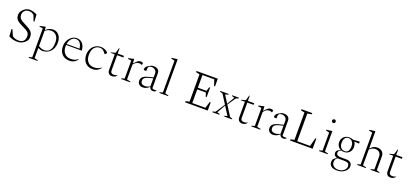

<svg xmlns="http://www.w3.org/2000/svg" viewBox="54 -2155 8134 3800"><g transform="rotate(20 4120.5 -255.0)"><path d="M254 10Q196 10 155 -2Q114 -14 70 -36L60 -190H78L135 -63Q169 -38 201 -29.5Q233 -21 267 -21Q334 -21 368 -56.5Q402 -92 402 -156Q402 -204 379.5 -231Q357 -258 315.5 -279Q274 -300 218 -328Q174 -350 144.5 -372Q115 -394 100 -423.5Q85 -453 85 -497Q85 -540 111.5 -579.5Q138 -619 180 -644.5Q222 -670 270 -670Q314 -670 350.5 -659Q387 -648 426 -628L436 -478H418L374 -597Q349 -620 325 -630Q301 -640 269 -640Q208 -640 175 -605Q142 -570 142 -520Q142 -482 157.5 -456Q173 -430 205 -409Q237 -388 286 -364Q346 -335 385 -308.5Q424 -282 442.5 -248Q461 -214 461 -162Q461 -112 430.5 -73.5Q400 -35 353 -12.5Q306 10 254 10Z M574 230V215L637 198V-412L564 -421V-436L672 -460H682L686 -398H691Q729 -430 764.5 -445Q800 -460 841 -460Q891 -460 930 -434Q969 -408 991.5 -360.5Q1014 -313 1014 -247Q1014 -165 982 -107.5Q950 -50 897 -20Q844 10 780 10Q758 10 734 2.5Q710 -5 687 -17V198L758 215V230ZM814 -426Q777 -426 745.5 -413Q714 -400 687 -376V-57Q718 -37 748 -26.5Q778 -16 815 -16Q856 -16 890.5 -37Q925 -58 946 -105.5Q967 -153 967 -231Q967 -298 945 -341.5Q923 -385 887.5 -405.5Q852 -426 814 -426Z M1349 10Q1278 10 1229.5 -20Q1181 -50 1156.5 -101Q1132 -152 1132 -216Q1132 -284 1160.5 -339Q1189 -394 1235.5 -427Q1282 -460 1337 -460Q1416 -460 1461 -408Q1506 -356 1513 -264L1510 -261H1183Q1182 -246 1182 -229Q1182 -141 1229.5 -86.5Q1277 -32 1363 -32Q1410 -32 1448.5 -46Q1487 -60 1509 -84H1512V-71Q1490 -36 1447.5 -13Q1405 10 1349 10ZM1325 -438Q1276 -438 1237 -397.5Q1198 -357 1186 -283H1458Q1448 -356 1417 -397Q1386 -438 1325 -438Z M1837 10Q1767 10 1719.5 -20Q1672 -50 1647.5 -101Q1623 -152 1623 -216Q1623 -286 1651.5 -341.5Q1680 -397 1730.5 -428.5Q1781 -460 1845 -460Q1885 -460 1916 -449Q1947 -438 1966 -425Q1998 -403 1998 -387Q1998 -380 1991 -374L1964 -351H1960L1947 -369Q1925 -399 1899.5 -418.5Q1874 -438 1834 -438Q1764 -438 1718.5 -385.5Q1673 -333 1673 -229Q1673 -141 1719.5 -86.5Q1766 -32 1851 -32Q1897 -32 1936 -46Q1975 -60 1997 -84H2000V-71Q1977 -36 1935 -13Q1893 10 1837 10Z M2243 10Q2202 10 2176.5 -16Q2151 -42 2151 -89V-416H2063V-425L2157 -450L2190 -560H2201V-450H2333V-416H2201V-91Q2201 -60 2220 -44.5Q2239 -29 2270 -29Q2292 -29 2310 -34Q2328 -39 2344 -48L2345 -47V-43Q2337 -26 2311 -8Q2285 10 2243 10Z M2437 0V-15L2500 -32V-412L2427 -421V-436L2535 -460H2545L2550 -371H2552Q2591 -412 2614 -431Q2637 -450 2652 -455Q2667 -460 2686 -460Q2703 -460 2717 -454Q2727 -450 2731.5 -446.5Q2736 -443 2736 -437Q2736 -435 2735.5 -432.5Q2735 -430 2734 -426L2724 -400H2722L2703 -409Q2689 -416 2666 -416Q2637 -416 2608 -400Q2579 -384 2550 -344V-32L2627 -15V0Z M2892 10Q2846 10 2815 -17.5Q2784 -45 2784 -94Q2784 -142 2818.5 -174Q2853 -206 2933 -226L3031 -251V-334Q3031 -377 3000 -403.5Q2969 -430 2929 -430Q2886 -430 2868.5 -412.5Q2851 -395 2851 -365V-324L2846 -319H2820Q2804 -319 2799 -324Q2794 -329 2794 -343Q2794 -362 2807 -382Q2820 -402 2845 -418Q2872 -435 2899.5 -447.5Q2927 -460 2952 -460Q3012 -460 3046.5 -433.5Q3081 -407 3081 -351V-40Q3089 -33 3099.5 -29Q3110 -25 3124 -25H3176L3177 -24V-22Q3170 -12 3154 -1Q3138 10 3111 10Q3076 10 3057 -8Q3038 -26 3034 -50H3032Q3006 -24 2969.5 -7Q2933 10 2892 10ZM2834 -112Q2834 -71 2857 -50.5Q2880 -30 2922 -30Q2947 -30 2976 -37.5Q3005 -45 3031 -61V-230Q2948 -213 2905.5 -196Q2863 -179 2848.5 -159Q2834 -139 2834 -112Z M3242 0V-15L3305 -32V-702L3232 -721V-736L3345 -750H3355V-32L3426 -15V0Z M3785 0V-25L3863 -42V-618L3785 -635V-660H4233V-498H4213L4171 -625H3923V-358H4105L4130 -441H4150V-242H4130L4105 -323H3923V-35H4199L4241 -172H4261V0Z M4357 0V-15L4415 -31L4542 -225L4420 -417L4362 -435V-450H4539V-435L4476 -418V-415L4576 -258L4668 -415V-418L4613 -435V-450H4754V-435L4700 -413L4585 -244L4720 -33L4771 -15V0H4607V-15L4663 -32V-35L4551 -210L4453 -35V-32L4507 -15V0Z M4985 10Q4944 10 4918.5 -16Q4893 -42 4893 -89V-416H4805V-425L4899 -450L4932 -560H4943V-450H5075V-416H4943V-91Q4943 -60 4962 -44.5Q4981 -29 5012 -29Q5034 -29 5052 -34Q5070 -39 5086 -48L5087 -47V-43Q5079 -26 5053 -8Q5027 10 4985 10Z M5179 0V-15L5242 -32V-412L5169 -421V-436L5277 -460H5287L5292 -371H5294Q5333 -412 5356 -431Q5379 -450 5394 -455Q5409 -460 5428 -460Q5445 -460 5459 -454Q5469 -450 5473.5 -446.5Q5478 -443 5478 -437Q5478 -435 5477.5 -432.5Q5477 -430 5476 -426L5466 -400H5464L5445 -409Q5431 -416 5408 -416Q5379 -416 5350 -400Q5321 -384 5292 -344V-32L5369 -15V0Z M5634 10Q5588 10 5557 -17.5Q5526 -45 5526 -94Q5526 -142 5560.5 -174Q5595 -206 5675 -226L5773 -251V-334Q5773 -377 5742 -403.5Q5711 -430 5671 -430Q5628 -430 5610.5 -412.5Q5593 -395 5593 -365V-324L5588 -319H5562Q5546 -319 5541 -324Q5536 -329 5536 -343Q5536 -362 5549 -382Q5562 -402 5587 -418Q5614 -435 5641.5 -447.5Q5669 -460 5694 -460Q5754 -460 5788.5 -433.5Q5823 -407 5823 -351V-40Q5831 -33 5841.5 -29Q5852 -25 5866 -25H5918L5919 -24V-22Q5912 -12 5896 -1Q5880 10 5853 10Q5818 10 5799 -8Q5780 -26 5776 -50H5774Q5748 -24 5711.5 -7Q5675 10 5634 10ZM5576 -112Q5576 -71 5599 -50.5Q5622 -30 5664 -30Q5689 -30 5718 -37.5Q5747 -45 5773 -61V-230Q5690 -213 5647.5 -196Q5605 -179 5590.5 -159Q5576 -139 5576 -112Z M5995 0V-25L6073 -42V-618L5995 -635V-660H6223V-635L6133 -618V-35H6404L6451 -212H6471V0Z M6679 -618Q6663 -618 6652 -629Q6641 -640 6641 -656Q6641 -672 6652 -683Q6663 -694 6679 -694Q6695 -694 6706 -683Q6717 -672 6717 -656Q6717 -640 6706 -629Q6695 -618 6679 -618ZM6605 0V-15L6668 -32V-412L6595 -431V-446L6708 -460H6718V-32L6789 -15V0Z M7074 -151Q7044 -151 7017 -161Q6984 -147 6971 -131Q6958 -115 6958 -94Q6958 -60 6982 -45Q7006 -30 7056 -30H7169Q7228 -30 7259.5 -2Q7291 26 7291 75Q7291 116 7263 154Q7235 192 7185 216Q7135 240 7067 240Q6980 240 6942 205.5Q6904 171 6904 121Q6904 84 6919 57L6980 6V4Q6915 -15 6915 -75Q6915 -108 6937 -130L6996 -165V-170Q6960 -189 6939 -224.5Q6918 -260 6918 -305Q6918 -349 6938.5 -384Q6959 -419 6994 -439.5Q7029 -460 7074 -460Q7096 -460 7122 -454.5Q7148 -449 7163 -442L7299 -450V-409L7198 -416L7196 -414Q7212 -397 7220.5 -366.5Q7229 -336 7229 -305Q7229 -261 7209 -226Q7189 -191 7154 -171Q7119 -151 7074 -151ZM7084 -171Q7127 -171 7152.5 -205.5Q7178 -240 7178 -303Q7178 -372 7146 -406.5Q7114 -441 7067 -441Q7021 -441 6995 -405.5Q6969 -370 6969 -308Q6969 -239 7001.5 -205Q7034 -171 7084 -171ZM6950 110Q6950 156 6988.5 187Q7027 218 7083 218Q7131 218 7168 200.5Q7205 183 7226 154.5Q7247 126 7247 94Q7247 46 7222.5 28Q7198 10 7135 10H7030Q7015 10 7001 8Q6972 25 6961 49.5Q6950 74 6950 110Z M7407 0V-15L7470 -32V-702L7397 -721V-736L7510 -750H7520V-388H7522Q7559 -426 7592 -443Q7625 -460 7666 -460Q7729 -460 7769.5 -425Q7810 -390 7810 -323V-32L7873 -15V0H7689V-15L7760 -32V-296Q7760 -357 7727.5 -388.5Q7695 -420 7642 -420Q7612 -420 7577 -405.5Q7542 -391 7520 -364V-32L7591 -15V0Z M8109 10Q8068 10 8042.5 -16Q8017 -42 8017 -89V-416H7929V-425L8023 -450L8056 -560H8067V-450H8199V-416H8067V-91Q8067 -60 8086 -44.5Q8105 -29 8136 -29Q8158 -29 8176 -34Q8194 -39 8210 -48L8211 -47V-43Q8203 -26 8177 -8Q8151 10 8109 10Z"/></g></svg>

Font: Spectral ExtraLight
Style: Regular
Weight: 275
Designer: Jean-Baptiste Levee
Foundry: Production Type
Version: Version 2.001